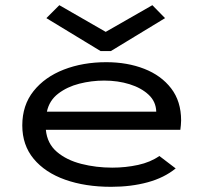

<svg xmlns="http://www.w3.org/2000/svg" viewBox="-20 -711 790 741"><path d="M409 10Q309 10 231.5 -17.5Q154 -45 110 -98Q66 -151 66 -227Q66 -305 109.5 -359.5Q153 -414 226.5 -442.5Q300 -471 390 -471Q471 -471 536.5 -445.5Q602 -420 640.5 -370Q679 -320 679 -246Q679 -237 678 -228Q677 -219 676 -210H157Q162 -157 199.5 -125Q237 -93 294 -78.5Q351 -64 413 -64Q465 -64 513 -74.5Q561 -85 595 -109L658 -61Q614 -25 550 -7.5Q486 10 409 10ZM161 -280H583Q582 -319 553.5 -345.5Q525 -372 480 -386Q435 -400 382 -400Q333 -400 286 -388Q239 -376 204.5 -349.5Q170 -323 161 -280ZM209 -691 388 -588 568 -691 617 -641 408 -514H368L159 -641Z"/></svg>

Font: Inconsolata ExtraExpanded Medium
Style: Regular
Weight: 500
Width: 8
Monospace: yes
Designer: Raph Levien, Cyreal, Brenton Simpson
Foundry: Raph Levien, Cyreal, Google
Version: Version 3.001; ttfautohint (v1.8.2.53-6de2)